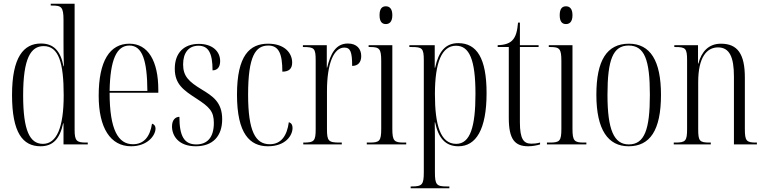

<svg xmlns="http://www.w3.org/2000/svg" viewBox="-20 -780 4131 1037"><path d="M199 10C266 10 303 -30 321 -114H323V0H454V-10H445C394 -10 383 -19 383 -79V-760H254V-750H260C311 -750 323 -744 323 -671V-554C323 -518 323 -483 325 -422H323C307 -506 269 -545 201 -545C108 -545 45 -472 45 -267C45 -63 103 10 199 10ZM212 -3C142 -3 105 -72 105 -265C105 -465 146 -531 216 -531C297 -531 324 -441 324 -265C324 -91 286 -3 212 -3Z M688 10C776 10 820 -48 820 -86C820 -99 813 -109 801 -112C790 -40 756 -1 698 -1C618 -1 572 -80 572 -279H835V-295C835 -450 780 -544 679 -544C573 -544 513 -451 513 -263C513 -90 576 10 688 10ZM776 -289H572C575 -456 609 -534 679 -534C749 -534 775 -453 776 -289Z M1037 10C1130 10 1180 -45 1180 -136C1180 -229 1128 -261 1069 -297C1000 -339 969 -368 969 -432C969 -494 998 -533 1052 -533C1106 -533 1128 -493 1128 -400C1154 -400 1169 -418 1169 -450C1169 -503 1127 -543 1054 -543C973 -543 924 -494 924 -409C924 -325 971 -293 1042 -247C1111 -202 1135 -179 1135 -116C1135 -37 1099 0 1040 0C974 0 949 -46 949 -149C928 -149 909 -133 909 -97C909 -47 944 10 1037 10Z M1427 10C1522 10 1560 -48 1560 -89C1560 -104 1555 -115 1540 -120C1530 -46 1498 -1 1437 -1C1360 -1 1320 -70 1320 -269C1320 -479 1361 -534 1429 -534C1487 -534 1505 -488 1505 -393C1541 -393 1558 -409 1558 -442C1558 -493 1518 -544 1428 -544C1329 -544 1260 -481 1260 -269C1260 -57 1330 10 1427 10Z M1618 0H1826V-10H1815C1754 -10 1746 -18 1746 -83V-288C1746 -438 1783 -523 1840 -523C1873 -523 1882 -498 1882 -424C1914 -424 1931 -444 1931 -477C1931 -516 1907 -545 1859 -545C1793 -545 1765 -489 1747 -415H1745V-536H1616V-526H1619C1678 -526 1685 -519 1685 -453V-83C1685 -18 1677 -10 1619 -10H1618Z M2064 -650C2083 -650 2099 -662 2099 -698C2099 -734 2083 -746 2064 -746C2044 -746 2030 -734 2030 -698C2030 -662 2044 -650 2064 -650ZM1961 0H2174V-10H2162C2109 -10 2099 -18 2099 -85V-536H1971V-526H1980C2030 -526 2039 -516 2039 -450V-85C2039 -18 2030 -10 1976 -10H1961Z M2198 237H2407V227H2393C2338 227 2329 218 2329 150V21C2329 -27 2329 -70 2328 -119H2330C2348 -34 2386 10 2456 10C2550 10 2608 -79 2608 -277C2608 -466 2555 -547 2455 -547C2386 -547 2349 -502 2330 -414H2328V-536H2191V-526H2203C2260 -526 2269 -520 2269 -454V150C2269 218 2260 227 2203 227H2198ZM2444 -3C2358 -3 2329 -106 2329 -272C2329 -445 2367 -533 2443 -533C2515 -533 2548 -458 2548 -273C2548 -96 2520 -3 2444 -3Z M2833 10C2857 10 2880 5 2897 0V-10C2877 -5 2865 -4 2850 -4C2808 -4 2788 -29 2788 -120V-526H2889V-536H2788V-658H2778C2774 -616 2768 -582 2745 -560C2730 -546 2707 -537 2668 -536V-526H2728V-143C2728 -27 2761 10 2833 10Z M3037 -650C3056 -650 3072 -662 3072 -698C3072 -734 3056 -746 3037 -746C3017 -746 3003 -734 3003 -698C3003 -662 3017 -650 3037 -650ZM2934 0H3147V-10H3135C3082 -10 3072 -18 3072 -85V-536H2944V-526H2953C3003 -526 3012 -516 3012 -450V-85C3012 -18 3003 -10 2949 -10H2934Z M3375 10C3490 10 3550 -75 3550 -268C3550 -451 3493 -544 3377 -544C3257 -544 3201 -453 3201 -268C3201 -78 3265 10 3375 10ZM3376 0C3296 0 3261 -79 3261 -268C3261 -458 3291 -534 3375 -534C3461 -534 3490 -458 3490 -268C3490 -80 3461 0 3376 0Z M3619 0H3819V-10H3813C3758 -10 3751 -18 3751 -83V-337C3751 -472 3798 -524 3858 -524C3921 -524 3944 -470 3944 -367V0H4068V-10H4064C4011 -10 4003 -19 4003 -84V-361C4003 -488 3964 -544 3874 -544C3807 -544 3769 -501 3752 -437H3750V-536H3622V-526H3627C3683 -526 3691 -519 3691 -454V-84C3691 -18 3683 -10 3626 -10H3619Z"/></svg>

Font: Noto Serif Display ExtraCondensed Light
Style: Regular
Weight: 300
Width: 2
Designer: Monotype Design Team
Foundry: Monotype Imaging Inc.
Version: Version 2.009